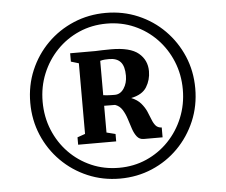

<svg xmlns="http://www.w3.org/2000/svg" viewBox="-57 -979 1155 983"><g transform="rotate(-5 520.5 -488.0)"><path d="M96.5 -489.5Q96.5 -578.5 129.2 -655.8Q162 -733 220.2 -791.2Q278.5 -849.5 355.8 -882Q433 -914.5 521 -914.5Q609.5 -914.5 686.5 -881.8Q763.5 -849 821.2 -790.8Q879 -732.5 911.8 -655.5Q944.5 -578.5 944.5 -489.5Q944.5 -400.5 911.8 -323Q879 -245.5 821.2 -187Q763.5 -128.5 686.5 -95.8Q609.5 -63 521 -63Q433 -63 356 -95.8Q279 -128.5 220.5 -187Q162 -245.5 129.2 -323Q96.5 -400.5 96.5 -489.5ZM160 -489.5Q160 -411.5 187.5 -344.2Q215 -277 264.2 -226.2Q313.5 -175.5 379 -147Q444.5 -118.5 521 -118.5Q597 -118.5 662.2 -147.2Q727.5 -176 776.5 -227Q825.5 -278 853 -345.5Q880.5 -413 880.5 -489.5Q880.5 -566.5 853 -633.8Q825.5 -701 776.5 -751.8Q727.5 -802.5 662.2 -831Q597 -859.5 521 -859.5Q444.5 -859.5 378.8 -830.8Q313 -802 264 -751Q215 -700 187.5 -633Q160 -566 160 -489.5ZM362 -306.5V-669.5L322 -681.5V-724.5H414.5Q435.5 -724 451.8 -724.5Q468 -725 486.2 -725.8Q504.5 -726.5 532 -726.5Q630.5 -726.5 673.2 -690.8Q716 -655 716 -598Q716 -553.5 693.5 -517Q671 -480.5 613.5 -469Q645 -456 662.5 -435.5Q680 -415 689.8 -393Q699.5 -371 707 -351Q714.5 -331 725.2 -318.5Q736 -306 756 -305V-254.5H659.5Q637.5 -254.5 624.5 -271Q611.5 -287.5 603.2 -312.5Q595 -337.5 586.5 -364.2Q578 -391 564.5 -412.2Q551 -433.5 528 -441L472 -441.5V-304L517.5 -292.5V-254.5H322V-292.5ZM472 -496Q480 -494.5 490.2 -493.8Q500.5 -493 511.2 -492.8Q522 -492.5 531 -492.5Q560 -492.5 578.2 -519.8Q596.5 -547 596.5 -585.5Q596.5 -633.5 577.2 -655.5Q558 -677.5 518.5 -677.5Q508 -677.5 496.2 -676.8Q484.5 -676 472 -672.5Z"/></g></svg>

Font: Merriweather 60pt Black
Style: Regular
Weight: 900
Version: Version 2.100